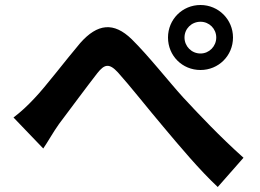

<svg xmlns="http://www.w3.org/2000/svg" viewBox="-20 -753 1040 768"><path d="M718 -603C718 -638 746 -666 782 -666C817 -666 845 -638 845 -603C845 -568 817 -539 782 -539C746 -539 718 -568 718 -603ZM652 -603C652 -530 709 -473 782 -473C854 -473 912 -530 912 -603C912 -675 854 -733 782 -733C709 -733 652 -675 652 -603ZM34 -283 153 -159C171 -185 193 -225 216 -257C258 -313 330 -410 369 -460C398 -497 417 -501 452 -463C499 -411 573 -317 634 -245C697 -170 779 -72 851 -5L954 -122C860 -206 776 -295 712 -364C654 -428 574 -530 507 -596C435 -666 370 -659 301 -581C240 -509 163 -407 118 -360C88 -328 64 -306 34 -283Z"/></svg>

Font: Source Han Sans Old Style Bold
Style: Regular
Weight: 700
Designer: Ryoko NISHIZUKA (kana & ideographs); Paul D. Hunt (Latin, Greek & Cyrillic); Wenlong ZHANG (bopomofo); Sandoll Communica
Foundry: Adobe Systems Incorporated
Version: Version 1.004;PS 1.004;hotconv 1.0.81;makeotf.lib2.5.63406